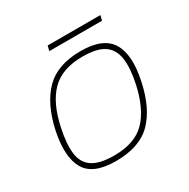

<svg xmlns="http://www.w3.org/2000/svg" viewBox="-137 -703 826 839"><g transform="rotate(-30 276.0 -283.5)"><path d="M203 -552 209 -577H475L469 -552ZM216 10Q101 10 64.5 -53Q28 -116 53 -237Q79 -358 141.5 -421Q204 -484 321 -484Q435 -484 473 -421Q511 -358 485 -237Q460 -116 398 -53Q336 10 216 10ZM222 -15Q326 -15 380 -70.5Q434 -126 458 -237Q474 -311 467 -360.5Q460 -410 424.5 -434.5Q389 -459 316 -459Q213 -459 158 -403.5Q103 -348 80 -237Q64 -163 70 -113.5Q76 -64 112 -39.5Q148 -15 222 -15Z"/></g></svg>

Font: Kanit Thin
Style: Italic
Weight: 250
Italic angle: -12°
Designer: Katatrad Team
Foundry: CadsonDemak
Version: Version 2.000; ttfautohint (v1.8.3)